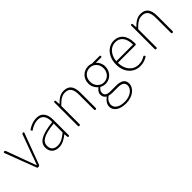

<svg xmlns="http://www.w3.org/2000/svg" viewBox="157 -1578 2873 2873"><g transform="rotate(-45 1593.0 -141.5)"><path d="M113 -263 211 -7C212 -2 215 0 220 0H234H237C249 0 259 -7 263 -18L445 -506C450 -520 445 -527 430 -527C421 -527 414 -523 411 -514L291 -187C274 -136 254 -83 236 -37H232C214 -83 195 -136 177 -187L58 -512C55 -522 48 -527 38 -527C22 -527 16 -519 22 -504Z M890 -255V-341C890 -448 852 -540 728 -540C649 -540 581 -503 545 -478C536 -472 538 -467 544 -458C550 -448 555 -444 565 -451C601 -477 658 -507 726 -507C835 -507 857 -414 854 -329C617 -302 510 -247 510 -130C510 -30 580 13 662 13C732 13 798 -26 852 -70H855L859 -14C860 -4 865 0 875 0C885 0 890 -5 890 -15V-170ZM854 -250V-203V-109C785 -50 728 -20 665 -20C601 -20 547 -50 547 -131C547 -220 625 -273 854 -298Z M1121 -201V-403C1188 -472 1236 -507 1301 -507C1391 -507 1428 -450 1428 -334V-18C1428 -6 1434 0 1446 0C1458 0 1464 -6 1464 -18V-339C1464 -475 1413 -540 1305 -540C1232 -540 1177 -498 1123 -443H1121L1116 -513C1115 -523 1110 -527 1100 -527C1090 -527 1085 -522 1085 -512V-263V-18C1085 -6 1091 0 1103 0C1115 0 1121 -6 1121 -18Z M2006 -494H2053C2064 -494 2069 -500 2069 -511C2069 -522 2064 -527 2053 -527H1981H1893C1878 -533 1854 -540 1824 -540C1723 -540 1643 -461 1643 -354C1643 -290 1677 -238 1710 -209V-205C1687 -189 1652 -156 1652 -108C1652 -68 1672 -40 1699 -24V-20C1650 15 1619 64 1619 110C1619 198 1701 257 1835 257C1983 257 2078 169 2078 80C2078 -1 2025 -38 1909 -38H1792C1711 -38 1689 -71 1689 -111C1689 -147 1711 -172 1735 -191C1759 -176 1794 -167 1824 -167C1926 -167 2005 -249 2005 -354C2005 -414 1980 -463 1943 -494ZM1724 -243C1698 -270 1681 -309 1681 -354C1681 -449 1746 -507 1824 -507C1903 -507 1968 -448 1968 -354C1968 -309 1951 -270 1925 -243C1899 -216 1863 -200 1824 -200C1786 -200 1750 -216 1724 -243ZM1884 -2H1914C1997 -2 2041 22 2041 84C2041 153 1963 225 1837 225C1722 225 1657 177 1657 107C1657 68 1678 24 1730 -11C1759 -4 1787 -2 1794 -2H1854Z M2465 -261H2547C2556 -261 2563 -267 2564 -277C2564 -284 2564 -291 2564 -297C2564 -453 2487 -540 2365 -540C2248 -540 2138 -434 2138 -262C2138 -90 2246 13 2379 13C2450 13 2493 -8 2530 -30C2539 -35 2540 -41 2535 -51C2529 -62 2521 -65 2511 -58C2475 -35 2434 -20 2381 -20C2257 -20 2176 -122 2176 -261H2369ZM2440 -294H2352H2176C2187 -427 2271 -507 2365 -507C2464 -507 2529 -437 2529 -294Z M2747 -201V-403C2814 -472 2862 -507 2927 -507C3017 -507 3054 -450 3054 -334V-18C3054 -6 3060 0 3072 0C3084 0 3090 -6 3090 -18V-339C3090 -475 3039 -540 2931 -540C2858 -540 2803 -498 2749 -443H2747L2742 -513C2741 -523 2736 -527 2726 -527C2716 -527 2711 -522 2711 -512V-263V-18C2711 -6 2717 0 2729 0C2741 0 2747 -6 2747 -18Z"/></g></svg>

Font: GenSenRounded2 TW EL
Style: Regular
Weight: 250
Version: Version 2.100;PS 2.1;hotconv 16.6.51;makeotf.lib2.5.65220 DE